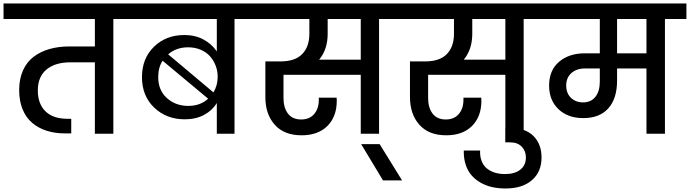

<svg xmlns="http://www.w3.org/2000/svg" viewBox="-44 -760 3920 1091"><path d="M-23.9 -651.9V-740.2H722.2V-651.9H600.1V0H495.1V-405.8H355Q269.5 -405.8 220.2 -365Q170.9 -324.2 170.9 -246.1Q170.9 -169.9 214.4 -127.4Q257.8 -85 339.8 -85H360.8V-2H325.2Q268.1 -2 220.9 -17.1Q173.8 -32.2 138.7 -62Q103.5 -91.8 84.2 -139.4Q64.9 -187 64.9 -248Q64.9 -311 86.4 -359.4Q107.9 -407.7 147 -437.3Q186 -466.8 237.1 -481.4Q288.1 -496.1 350.1 -496.1H495.1V-651.9Z M1188 0V-174.8Q1162.6 -132.3 1115.7 -107.2Q1068.8 -82 1005.9 -82Q901.9 -82 832.3 -148.4Q762.7 -214.8 762.7 -321.8Q762.7 -428.2 831.1 -494.6Q899.4 -561 1003.9 -561Q1065.4 -561 1112.5 -535.4Q1159.7 -509.8 1188 -467.8V-651.9H673.8V-740.2H1409.7V-651.9H1288.6V0ZM1024.9 -491.2Q957.5 -491.2 911.6 -451.2L1168.9 -234.9Q1192.9 -274.9 1192.9 -324.2Q1192.9 -356 1181.9 -385.5Q1170.9 -415 1150.6 -438.7Q1130.4 -462.4 1097.7 -476.8Q1064.9 -491.2 1024.9 -491.2ZM1025.9 -158.2Q1094.2 -158.2 1138.7 -199.2L879.9 -415Q855 -376.5 855 -321.8Q855 -247.1 904.5 -202.6Q954.1 -158.2 1025.9 -158.2Z M1817.9 -567.9Q1817.9 -479.5 1769.5 -420.9H2005.9V-651.9H1817.9ZM1362.8 -651.9V-740.2H2232.9V-651.9H2109.9V0H2005.9V-335H1566.9V-203.1Q1566.9 -147.9 1592.3 -114.5Q1617.7 -81.1 1667.5 -81.1Q1714.4 -81.1 1741 -111.8Q1767.6 -142.6 1767.6 -192.9V-205.1H1868.7Q1869.6 -198.2 1869.6 -188Q1869.6 -97.2 1816.4 -44.2Q1763.2 8.8 1669.9 8.8Q1570.3 8.8 1517.1 -51.3Q1463.9 -111.3 1463.9 -208V-411.1H1550.8Q1632.8 -411.1 1673.3 -452.9Q1713.9 -494.6 1713.9 -567.9V-651.9Z M2132.3 265.1 2008.3 59.1H2113.3L2240.7 265.1Z M2639.6 -567.9Q2639.6 -479.5 2591.3 -420.9H2827.6V-651.9H2639.6ZM2184.6 -651.9V-740.2H3054.7V-651.9H2931.6V0H2827.6V-335H2388.7V-203.1Q2388.7 -147.9 2414.1 -114.5Q2439.5 -81.1 2489.3 -81.1Q2536.1 -81.1 2562.7 -111.8Q2589.4 -142.6 2589.4 -192.9V-205.1H2690.4Q2691.4 -198.2 2691.4 -188Q2691.4 -97.2 2638.2 -44.2Q2585 8.8 2491.7 8.8Q2392.1 8.8 2338.9 -51.3Q2285.6 -111.3 2285.6 -208V-411.1H2372.6Q2454.6 -411.1 2495.1 -452.9Q2535.6 -494.6 2535.6 -567.9V-651.9Z M2829.1 311Q2790 311 2755.4 303.7Q2720.7 296.4 2689.9 279.5Q2659.2 262.7 2637 238Q2614.7 213.4 2602.5 176.8Q2590.3 140.1 2591.3 95.2H2684.1Q2682.6 129.4 2692.9 155.5Q2703.1 181.6 2722.9 197.5Q2742.7 213.4 2768.6 221.2Q2794.4 229 2826.2 229Q2880.9 229 2912.6 204.1Q2944.3 179.2 2944.3 133.8Q2944.3 98.1 2920.7 73.5Q2897 48.8 2854.5 48.8H2827.1V-33.2H2854.5Q2940.9 -33.2 2987.1 12.7Q3033.2 58.6 3033.2 134.8Q3033.2 216.8 2978.5 263.9Q2923.8 311 2829.1 311Z M3269 -178.2Q3314 -178.2 3339.1 -209.7Q3364.3 -241.2 3364.3 -296.9V-371.1H3281.2Q3232.9 -371.1 3203.1 -345Q3173.3 -318.8 3173.3 -273.9Q3173.3 -230.5 3200.2 -204.3Q3227.1 -178.2 3269 -178.2ZM3629.4 -457V-651.9H3462.4V-457ZM3006.3 -651.9V-740.2H3856.4V-651.9H3734.4V0H3629.4V-371.1H3462.4V-301.8Q3462.4 -200.2 3412.8 -144.5Q3363.3 -88.9 3270.5 -88.9Q3182.6 -88.9 3129.4 -139.6Q3076.2 -190.4 3076.2 -273.9Q3076.2 -360.8 3132.8 -408.9Q3189.5 -457 3278.3 -457H3364.3V-651.9Z"/></svg>

Font: SVN-Poppins Medium
Style: Regular
Weight: 500
Designer: Ninad Kale (Devanagari), Jonny Pinhorn (Latin)
Foundry: Indian Type Foundry
Version: Version 3.002 2017